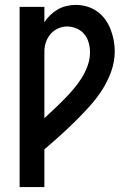

<svg xmlns="http://www.w3.org/2000/svg" viewBox="-20 -763 540 783"><path d="M60 0V-735H161V-672Q171 -688 185 -701.5Q199 -715 215.5 -724.5Q232 -734 251 -738.5Q270 -743 289 -743Q312 -743 334.5 -736.5Q357 -730 376 -716.5Q395 -703 408.5 -684.5Q422 -666 430.5 -644.5Q439 -623 443.5 -600Q448 -577 448 -554Q448 -512 433.5 -471.5Q419 -431 396 -395.5Q373 -360 344.5 -328.5Q316 -297 286 -267.5Q256 -238 224.5 -209.5Q193 -181 161 -154V0ZM161 -281Q181 -300 201.5 -319Q222 -338 242 -358.5Q262 -379 280 -400Q298 -421 313 -445Q328 -469 337.5 -495.5Q347 -522 347 -550Q347 -570 341.5 -589.5Q336 -609 323.5 -624Q311 -639 292 -647Q273 -655 254 -655Q235 -655 217 -647Q199 -639 186.5 -624.5Q174 -610 167.5 -591.5Q161 -573 161 -554Z"/></svg>

Font: Iosevka Custom Semibold
Style: Regular
Weight: 600
Designer: Belleve Invis
Foundry: Belleve Invis
Version: Version 27.0.2; ttfautohint (v1.8.4)